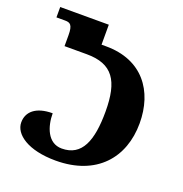

<svg xmlns="http://www.w3.org/2000/svg" viewBox="-131 -829 911 958"><g transform="rotate(20 325.0 -350.0)"><path d="M267 14C484 14 598 -121 598 -304C598 -475 503 -608 309 -608H285V-714H27V-659H73C100 -659 114 -651 114 -596V-538H232C370 -538 418 -464 418 -301C418 -146 382 -53 275 -53C200 -53 173 -133 173 -203C84 -203 41 -163 41 -107C41 -44 120 14 267 14Z"/></g></svg>

Font: Noto Serif Georgian SemiCondensed ExtraBold
Style: Regular
Weight: 800
Width: 4
Designer: Monotype Design Team, Akaki Razmadze
Foundry: Google LLC
Version: Version 2.003